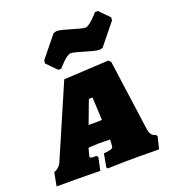

<svg xmlns="http://www.w3.org/2000/svg" viewBox="-161 -873 875 981"><g transform="rotate(-20 276.5 -382.5)"><path d="M191 -556H207C207 -556 255 -614 279 -614C308 -614 391 -580 425 -580L442 -584L535 -699L537 -715L484 -769H468C468 -769 419 -711 396 -711C367 -711 284 -745 250 -745L233 -741L140 -626L138 -610ZM511 -125 459 -502 447 -513 203 -500 35 -111C26 -91 10 -77 -7 -72L-21 1H89C138 1 216 3 216 3L231 -67L224 -76H205C194 -76 189 -78 189 -85C189 -89 190 -94 193 -103L200 -129C197 -129 248 -132 261 -132L318 -131L317 -110C317 -105 316 -102 316 -99C316 -83 309 -80 264 -75L251 -3L257 4C257 4 339 1 418 1C465 1 536 2 536 2L552 -64L546 -73C527 -76 515 -89 511 -125ZM240 -238 287 -363H307L313 -239C295 -238 288 -238 276 -238Z"/></g></svg>

Font: Alegreya SC Black
Style: Italic
Weight: 900
Italic angle: -7°
Designer: Juan Pablo del Peral
Foundry: Huerta Tipografica
Version: Version 2.007;PS 002.007;hotconv 1.0.88;makeotf.lib2.5.64775